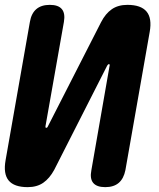

<svg xmlns="http://www.w3.org/2000/svg" viewBox="-35 -760 655 790"><path d="M581 -629 481 -60Q474 -25 453.5 -7.5Q433 10 398 10Q363 10 348.5 -7.5Q334 -25 341 -60L416 -490Q417 -493 416 -494.5Q415 -496 413 -496Q411 -496 409.5 -494.5Q408 -493 406 -490L188 -61Q169 -26 143 -8Q117 10 79 10Q23 10 0.5 -17.5Q-22 -45 -12 -101L88 -670Q94 -705 114.5 -722.5Q135 -740 170 -740Q205 -740 219.5 -722.5Q234 -705 228 -670L152 -240Q152 -237 152.5 -235.5Q153 -234 155 -234Q157 -234 159 -235.5Q161 -237 162 -240L381 -669Q399 -704 425 -722Q451 -740 489 -740Q545 -740 568 -712.5Q591 -685 581 -629Z"/></svg>

Font: Maple Mono NL ExtraBold
Style: Italic
Weight: 800
Italic angle: -10°
Monospace: yes
Designer: subframe7536
Version: Version 7.000